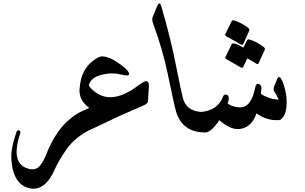

<svg xmlns="http://www.w3.org/2000/svg" viewBox="-20 -761 1787 1125"><path d="M482 13Q406 58 364 122Q322 185 302 229Q246 358 158 343Q59 325 47 179Q44 145 51.5 104Q59 63 76 14Q81 -1 92 3Q103 7 98 22Q74 92 78 144Q84 209 144 227Q182 238 205 219Q228 199 248 151Q299 19 374 -50Q390 -64 404.5 -75.5Q419 -87 432 -94Q457 -108 466 -108Q488 -108 493 -82Q495 -62 496 -44Q497 -26 497 -10Q497 4 482 13Z M852 -248 847 -167Q846 -155 825 -145Q816 -141 782 -126Q748 -111 690 -86L476 15Q441 15 422 -34Q403 -83 449 -104Q467 -112 480.5 -118.5Q494 -125 503 -129Q442 -173 446 -238Q454 -372 557 -425Q582 -438 625 -420Q666 -402 715 -360Q739 -338 736 -325Q732 -313 686 -325Q663 -331 635.5 -331Q608 -331 577 -323Q514 -308 501 -264Q498 -253 537 -222Q634 -149 776 -250Q786 -257 794 -263Q802 -269 809 -273Q857 -307 852 -248Z M901 -725Q915 -760 927 -718Q981 -532 1011 -378Q1042 -222 1051 -189Q1069 -111 1160 -105Q1191 -103 1201 -75Q1202 -70 1203.5 -60.5Q1205 -51 1205 -38Q1205 -14 1201 1Q1197 15 1182 15Q1041 15 1008 -121Q1000 -152 989 -205Q978 -258 962 -332Q948 -400 927 -472Q906 -544 878 -621Q868 -647 875 -662Z M1300 -207Q1332 -207 1314 -154Q1346 -132 1387 -132Q1454 -131 1477 -255Q1481 -273 1496 -269Q1511 -264 1512 -246L1509 -211Q1519 -204 1532.5 -197.5Q1546 -191 1562 -186Q1578 -181 1591 -179Q1604 -177 1613 -177Q1599 -208 1589 -222Q1579 -235 1586 -254L1607 -305Q1621 -321 1637 -280Q1663 -210 1659 -146Q1656 -82 1624 -60Q1620 -57 1610 -57Q1541 -54 1483 -97Q1458 -24 1400 -8Q1339 9 1265 -57Q1218 15 1182 15Q1161 15 1148 -18Q1140 -36 1136 -51Q1128 -83 1139 -96Q1146 -103 1159 -105Q1256 -115 1286 -193Q1291 -207 1300 -207ZM1427 -524Q1431 -533 1444 -529Q1466 -522 1486 -511Q1506 -500 1525 -486Q1535 -478 1531 -468L1496 -392Q1491 -381 1480 -389Q1475 -393 1462 -400.5Q1449 -408 1429 -419L1406 -370Q1404 -366 1400 -364Q1395 -363 1389 -367Q1383 -371 1362.5 -382.5Q1342 -394 1308 -413Q1296 -419 1302 -429L1337 -501Q1346 -518 1406 -482ZM1337 -636Q1341 -644 1353 -641Q1375 -634 1395.5 -623Q1416 -612 1434 -598Q1444 -590 1440 -580L1406 -504Q1400 -494 1388 -502Q1376 -510 1308 -547Q1296 -553 1301 -563Z"/></svg>

Font: Amiri
Style: Bold Italic
Weight: 700
Italic angle: 10°
Designer: Khaled Hosny
Version: Version 0.113